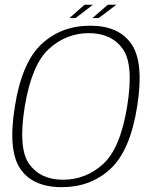

<svg xmlns="http://www.w3.org/2000/svg" viewBox="-20 -789 650 814"><path d="M242 4.5Q364.5 4.5 448.2 -73Q532 -150.5 561.5 -337.5Q591 -522.5 538 -601.2Q485 -680 362.5 -680Q239.5 -680 156 -602Q72.5 -524 43 -337.5Q13 -151.5 66 -73.5Q119 4.5 242 4.5ZM247.5 -27Q152 -27 104 -93.2Q56 -159.5 85 -337.5Q114.5 -516 188 -582.2Q261.5 -648.5 356.5 -648.5Q452.5 -648.5 500.2 -582Q548 -515.5 519 -337.5Q490 -159 416.5 -93Q343 -27 247.5 -27ZM372 -712.5H398.5L473.5 -769H437ZM274.5 -712.5H300.5L374 -769H338.5Z"/></svg>

Font: Anybody UltraCondensed Thin ExtraLight
Style: Italic
Weight: 250
Italic angle: -10°
Version: Version 1.111